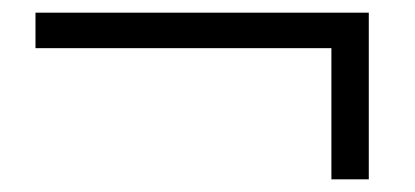

<svg xmlns="http://www.w3.org/2000/svg" viewBox="-20 -460 655 303"><path d="M36 -384H503V-177H562V-440H36Z"/></svg>

Font: Noto Serif CJK SC Black
Style: Regular
Weight: 900
Designer: Ryoko NISHIZUKA 西塚涼子 (kana & ideographs); Frank Grießhammer (Latin, Greek & Cyrillic); Wenlong ZHANG 张文龙 (bopomofo); San
Foundry: Adobe
Version: Version 2.001;hotconv 1.1.0;makeotfexe 2.6.0